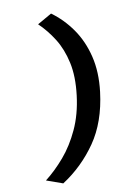

<svg xmlns="http://www.w3.org/2000/svg" viewBox="-177 -843 714 1038"><g transform="rotate(-15 180.0 -324.0)"><path d="M43.5 128.5 -43 89Q16 51 71.8 -3.8Q127.5 -58.5 171.2 -134.8Q215 -211 236.5 -312Q258 -413 248 -491.2Q238 -569.5 207 -630Q176 -690.5 134.5 -737.5L217 -775.5Q276.5 -724 317.5 -653Q358.5 -582 372.2 -493Q386 -404 363.5 -297.5Q329.5 -137.5 244.5 -35.2Q159.5 67 43.5 128.5Z"/></g></svg>

Font: Commissioner SemiBold
Style: Italic
Weight: 600
Italic angle: -12°
Designer: Kostas Bartsokas
Foundry: Kostas Bartsokas
Version: Version 1.000; ttfautohint (v1.8.3)